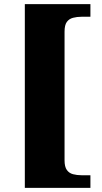

<svg xmlns="http://www.w3.org/2000/svg" viewBox="-20 -780 494 928"><path d="M100 128V-760H417V-699H374Q352 -699 333 -694Q314 -689 303 -674Q292 -659 292 -627V-5Q292 26 303 41.5Q314 57 333 62Q352 67 374 67H417V128Z"/></svg>

Font: Noto Rashi Hebrew Black
Style: Regular
Weight: 900
Version: Version 1.006